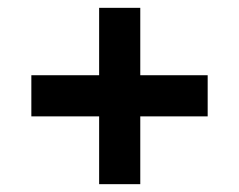

<svg xmlns="http://www.w3.org/2000/svg" viewBox="-20 -605 610 490"><path d="M233 -135V-308H60V-413H233V-585H338V-413H510V-308H338V-135Z"/></svg>

Font: Vela Sans ExtBd
Style: Regular
Weight: 800
Designer: Principal design: Mikhail Sharanda - project Manrope.
Design modification: Ravid Balaliev
Foundry: Mikhail Sharanda
Version: Version 1.001